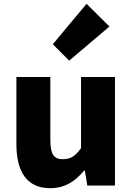

<svg xmlns="http://www.w3.org/2000/svg" viewBox="-20 -973 694 1007"><path d="M243 14C321 14 374 -22 421 -78H425L438 0H583V-569H405V-196C375 -154 350 -138 310 -138C265 -138 244 -160 244 -239V-569H66V-217C66 -75 119 14 243 14ZM343 -655 554 -834 434 -953 257 -741Z"/></svg>

Font: Noto Sans CJK JP Black
Style: Regular
Weight: 900
Designer: Ryoko NISHIZUKA (kana & ideographs); Paul D. Hunt (Latin, Greek & Cyrillic); Wenlong ZHANG (bopomofo); Sandoll Communica
Foundry: Adobe Systems Incorporated
Version: Version 1.004;PS 1.004;hotconv 1.0.82;makeotf.lib2.5.63406